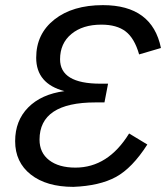

<svg xmlns="http://www.w3.org/2000/svg" viewBox="-20 -718 654 748"><path d="M266 10Q161 10 100 -38Q39 -86 39 -168Q39 -248 90 -299.5Q141 -351 231 -363Q121 -392 121 -493Q121 -586 192 -642Q263 -698 381 -698Q573 -698 607 -531L522 -506Q504 -569 469.5 -595.5Q435 -622 375 -622Q302 -622 258 -585.5Q214 -549 214 -487Q214 -392 371 -392H401L387 -319H352Q134 -319 134 -174Q134 -123 171.5 -94Q209 -65 274 -65Q401 -65 483 -198L554 -155Q495 -63 431.5 -28.5Q368 6 266 10Z"/></svg>

Font: Libra Sans
Style: Italic
Weight: 400
Italic angle: -12°
Foundry: Context Ltd
Version: Version 1.002